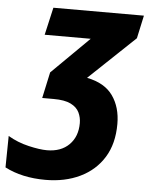

<svg xmlns="http://www.w3.org/2000/svg" viewBox="-96 -595 696 881"><g transform="rotate(5 252.0 -154.0)"><path d="M146 241Q38 241 -41 200L-39 55Q5 81 56.5 93Q108 105 141 105Q206 105 243.5 67.5Q281 30 281 -32Q281 -58 270 -81Q259 -104 231 -118Q203 -132 152 -132H99L125 -252L297 -422H85L114 -549H531L508 -443L296 -242Q378 -226 415.5 -173Q453 -120 453 -43Q453 48 414 111Q375 174 305.5 207.5Q236 241 146 241Z"/></g></svg>

Font: Noto Sans Disp ExtBd
Style: Italic
Weight: 800
Italic angle: -12°
Designer: Monotype Design Team
Foundry: Monotype Imaging Inc.
Version: Version 2.000;GOOG;noto-source:20170915:90ef993387c0